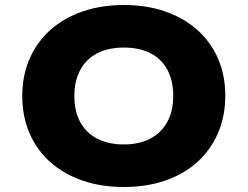

<svg xmlns="http://www.w3.org/2000/svg" viewBox="-20 -736 989 767"><path d="M475 11Q384 11 310 -14.5Q236 -40 182 -87.5Q128 -135 98.5 -202.5Q69 -270 69 -353Q69 -435 98.5 -502Q128 -569 182 -617Q236 -665 310.5 -690.5Q385 -716 475 -716Q565 -716 639 -690.5Q713 -665 767 -617.5Q821 -570 850.5 -503Q880 -436 880 -354Q880 -271 850.5 -203.5Q821 -136 767.5 -88Q714 -40 639.5 -14.5Q565 11 475 11ZM475 -159Q536 -159 580 -182Q624 -205 648 -248.5Q672 -292 672 -353Q672 -414 648.5 -457.5Q625 -501 581 -523.5Q537 -546 475 -546Q413 -546 369 -523.5Q325 -501 301 -457Q277 -413 277 -353Q277 -292 300.5 -248.5Q324 -205 368.5 -182Q413 -159 475 -159Z"/></svg>

Font: Nunito Sans 7pt SemiExpanded Black
Style: Regular
Weight: 900
Width: 6
Designer: Vernon Adams
Foundry: Vernon Adams
Version: Version 3.101;gftools[0.9.27]